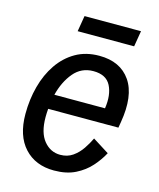

<svg xmlns="http://www.w3.org/2000/svg" viewBox="-103 -735 682 821"><g transform="rotate(15 237.5 -324.0)"><path d="M213.3 11.7Q130.8 11.7 82.1 -41.2Q33.3 -94.2 33.3 -190.8Q33.3 -255 48.8 -312.9Q64.2 -370.8 95 -415.8Q125.8 -460.8 170.8 -486.7Q215.8 -512.5 275 -512.5Q368.3 -512.5 412.9 -447.9Q457.5 -383.3 436.7 -261.7L432.5 -236.7H121.7Q120 -218.3 120 -200Q120 -130.8 149.2 -95.4Q178.3 -60 221.7 -60Q253.3 -60 276.7 -76.2Q300 -92.5 316.7 -117.1Q333.3 -141.7 344.2 -165L416.7 -119.2Q400 -87.5 373.3 -57.5Q346.7 -27.5 307.5 -7.9Q268.3 11.7 213.3 11.7ZM267.5 -442.5Q214.2 -442.5 180.4 -402.1Q146.7 -361.7 131.7 -301.7H355.8Q365 -362.5 344.6 -402.5Q324.2 -442.5 267.5 -442.5ZM157.5 -590 169.2 -660H419.2L407.5 -590Z"/></g></svg>

Font: Familjen Grotesk GF
Style: Italic
Weight: 400
Designer: Anders Wikstroem, Jonas Baeckman, Matilda Gysing, Kristian Moeller
Foundry: Familjen STHML AB
Version: Version 2.000; Beta; Release 4; Build 6